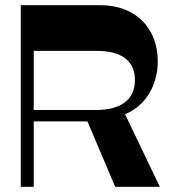

<svg xmlns="http://www.w3.org/2000/svg" viewBox="-20 -720 664 740"><path d="M60 0H110V-252H317L424 0H596L462 -280C540 -311 588 -390 588 -484C588 -614 500 -700 368 -700H60ZM110 -296V-524H352C449 -524 500 -485 500 -412C500 -336 447 -296 348 -296Z"/></svg>

Font: Ribes
Style: Bold
Weight: 900
Designer: Luigi Gorlero
Foundry: Collletttivo
Version: Version 2.100;Glyphs 3.1.2 (3151)